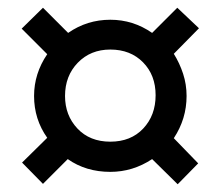

<svg xmlns="http://www.w3.org/2000/svg" viewBox="-20 -605 570 496"><path d="M373 -194Q323 -161 265 -161Q202 -161 155 -194L91 -130L37 -185L102 -249Q68 -297 68 -357Q68 -415 102 -465L36 -531L91 -585L156 -520Q205 -554 265 -554Q324 -554 373 -520L438 -585L494 -532L429 -466Q444 -442 453 -414.5Q462 -387 462 -357Q462 -298 429 -248L492 -183L439 -129ZM265 -239Q318 -239 350 -273Q382 -307 382 -359Q382 -411 349.5 -444Q317 -477 265 -477Q214 -477 181 -443Q148 -409 148 -357Q148 -307 180 -273Q212 -239 265 -239Z"/></svg>

Font: Noto Sans Mono Condensed SemiBold
Style: Regular
Weight: 600
Width: 3
Designer: Monotype Design Team
Foundry: Monotype Imaging Inc.
Version: Version 2.014